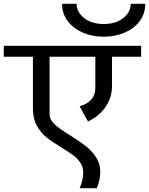

<svg xmlns="http://www.w3.org/2000/svg" viewBox="-42 -880 788 1015"><path d="M704 -580H550V-424Q550 -365 516 -315Q482 -265 423 -238L379 -318Q462 -342 462 -416V-580H220V-277Q220 -247 247.5 -222Q275 -197 331 -163Q383 -130 413 -106.5Q443 -83 465.5 -49Q488 -15 488 27Q488 70 470 115H379Q398 71 398 33Q398 3 383 -19.5Q368 -42 346 -58.5Q324 -75 285 -99Q237 -128 206 -152Q175 -176 153.5 -214Q132 -252 132 -306V-580H-22V-638H704ZM286 -860H363Q363 -815 403.5 -784Q444 -753 506 -753Q568 -753 608.5 -783.5Q649 -814 649 -860H726Q726 -808 696.5 -768.5Q667 -729 617 -707.5Q567 -686 506 -686Q446 -686 396 -707.5Q346 -729 316 -768.5Q286 -808 286 -860Z"/></svg>

Font: AmikoRegular
Style: Regular
Weight: 400
Designer: Pablo Impallari, Rodrigo Fuenzalida, Andres Torresi
Foundry: Impallari Type
Version: Version 1.000; ttfautohint (v1.3)